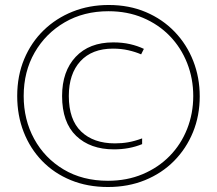

<svg xmlns="http://www.w3.org/2000/svg" viewBox="-20 -742 871 770"><path d="M413 8Q331 8 264 -19.5Q197 -47 149 -96.5Q101 -146 75 -212.5Q49 -279 49 -357Q49 -438 77 -505Q105 -572 155 -620.5Q205 -669 271.5 -695.5Q338 -722 416 -722Q498 -722 565 -693.5Q632 -665 680.5 -614.5Q729 -564 755 -497.5Q781 -431 781 -356Q781 -278 754 -212Q727 -146 678 -96.5Q629 -47 561.5 -19.5Q494 8 413 8ZM413 -17Q489 -17 552 -43.5Q615 -70 660.5 -116.5Q706 -163 730.5 -225Q755 -287 755 -357Q755 -427 730.5 -489Q706 -551 661 -597.5Q616 -644 553.5 -670.5Q491 -697 415 -697Q316 -697 239.5 -652.5Q163 -608 119 -531.5Q75 -455 75 -357Q75 -262 117 -185Q159 -108 235 -62.5Q311 -17 413 -17ZM437 -143Q342 -143 285.5 -197Q229 -251 229 -357Q229 -456 283.5 -514Q338 -572 434 -572Q471 -572 501.5 -565Q532 -558 557 -546L546 -524Q523 -534 494.5 -540.5Q466 -547 433 -547Q349 -547 302.5 -496.5Q256 -446 256 -357Q256 -262 305.5 -214.5Q355 -167 441 -167Q469 -167 494.5 -171.5Q520 -176 550 -187V-164Q499 -143 437 -143Z"/></svg>

Font: Noto Sans Lao Looped Condensed Thin
Style: Regular
Weight: 100
Width: 3
Designer: Mark Frömberg, Ben Mitchell
Foundry: The Fontpad Ltd
Version: Version 1.002; ttfautohint (v1.8.4.7-5d5b)